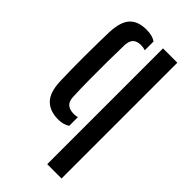

<svg xmlns="http://www.w3.org/2000/svg" viewBox="-250 -673 938 938"><g transform="rotate(45 219.0 -204.0)"><path d="M44.5 -129Q43 -162.5 42.5 -207.8Q42 -253 42 -301.8Q42 -350.5 42.8 -395Q43.5 -439.5 44.5 -471Q47.5 -544.5 76.8 -576.2Q106 -608 164 -608Q185.5 -608 201.5 -603.8Q217.5 -599.5 229.5 -591V-530.5Q215.5 -535.5 199 -535.5Q171.5 -535.5 157.5 -522.2Q143.5 -509 142 -478Q140.5 -423.5 140 -361.2Q139.5 -299 140 -237.2Q140.5 -175.5 143 -121.5Q144 -92 159.8 -78.5Q175.5 -65 204 -65Q211.5 -65 217.8 -65.8Q224 -66.5 229.5 -68.5V-8.5Q205.5 8 169.5 8Q112 8 79.8 -24Q47.5 -56 44.5 -129ZM286 200V-600H385V200Z"/></g></svg>

Font: Big Shoulders Stencil Text Thin SemiBold
Style: Regular
Weight: 600
Version: Version 2.001